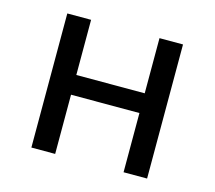

<svg xmlns="http://www.w3.org/2000/svg" viewBox="-78 -591 767 686"><g transform="rotate(15 305.0 -248.0)"><path d="M91 0V-496H179V-292H432V-496H519V0H432V-219H179V0Z"/></g></svg>

Font: Nunito Sans 7pt SemiCondensed
Style: Regular
Weight: 400
Width: 4
Designer: Vernon Adams
Foundry: Vernon Adams
Version: Version 3.101;gftools[0.9.27]